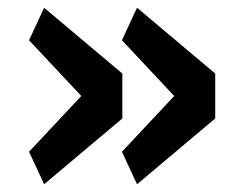

<svg xmlns="http://www.w3.org/2000/svg" viewBox="-20 -519 640 496"><path d="M55 -127 190 -271 55 -415 94 -499 296 -329V-213L94 -43ZM295 -127 430 -271 295 -415 334 -499 536 -329V-213L334 -43Z"/></svg>

Font: IBM Plex Mono SemiBold
Style: Regular
Weight: 600
Monospace: yes
Designer: Mike Abbink, Paul van der Laan, Pieter van Rosmalen
Foundry: Bold Monday
Version: Version 2.3